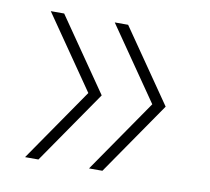

<svg xmlns="http://www.w3.org/2000/svg" viewBox="-56 -552 596 544"><g transform="rotate(10 242.0 -280.0)"><path d="M48.5 -70 193.5 -280 48.5 -490H87L232 -280L87 -70ZM232.5 -70 377.5 -280 232.5 -490H271L416 -280L271 -70Z"/></g></svg>

Font: Encode Sans Semi Expanded Thin
Style: Regular
Weight: 250
Width: 6
Designer: Multiple Designers
Foundry: Impallari Type
Version: Version 2.000